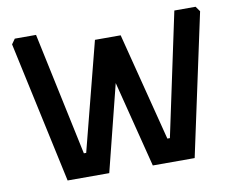

<svg xmlns="http://www.w3.org/2000/svg" viewBox="-76 -790 1095 890"><g transform="rotate(-10 471.5 -345.0)"><path d="M29 -666 46 -690H146L269 -111H280L411 -620H532L662 -111H674L797 -690H897L914 -666L771 0H574L471 -406L369 0H173Z"/></g></svg>

Font: Oxanium SemiBold
Style: Regular
Weight: 600
Designer: Severin Meyer
Version: Version 2.000